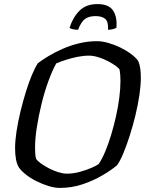

<svg xmlns="http://www.w3.org/2000/svg" viewBox="-20 -922 719 942"><path d="M274 0Q248 0 217.5 -9.5Q187 -19 158 -33.5Q129 -48 106.5 -66Q84 -84 73 -100Q63 -116 58.5 -140Q54 -164 54 -195Q54 -231 61 -277Q68 -323 80 -373Q92 -423 106.5 -470Q121 -517 136.5 -554Q152 -591 166 -612Q188 -629 219 -647.5Q250 -666 287.5 -682.5Q325 -699 368 -709.5Q411 -720 457 -720Q481 -720 511 -711.5Q541 -703 570 -689Q599 -675 622.5 -657.5Q646 -640 658 -623Q665 -608 668 -586.5Q671 -565 671 -541Q671 -504 664 -456Q657 -408 644.5 -356.5Q632 -305 616.5 -256.5Q601 -208 585 -169.5Q569 -131 554 -111Q527 -88 483 -62Q439 -36 385.5 -18Q332 0 274 0ZM308 -70Q339 -70 370.5 -78.5Q402 -87 427.5 -98Q453 -109 464 -117Q481 -142 496.5 -179Q512 -216 525.5 -261Q539 -306 549.5 -353Q560 -400 565.5 -444.5Q571 -489 571 -525Q571 -539 570 -553.5Q569 -568 567 -579Q565 -586 549.5 -597.5Q534 -609 511.5 -621Q489 -633 463.5 -641Q438 -649 417 -649Q389 -649 359.5 -643Q330 -637 303.5 -628.5Q277 -620 256 -611Q237 -577 218 -525.5Q199 -474 184.5 -415Q170 -356 161 -299.5Q152 -243 152 -198Q152 -181 153 -167.5Q154 -154 157 -143Q164 -132 181.5 -119.5Q199 -107 221.5 -95.5Q244 -84 267 -77Q290 -70 308 -70ZM363 -776Q347 -776 336 -779Q325 -782 321 -785Q338 -838 370.5 -870Q403 -902 458 -902Q514 -902 535 -870Q556 -838 551 -785Q547 -783 535.5 -779.5Q524 -776 510 -776Q512 -818 495 -830.5Q478 -843 449 -843Q418 -843 398.5 -830Q379 -817 363 -776Z"/></svg>

Font: Texturina 12pt Medium
Style: Italic
Weight: 500
Italic angle: -11°
Designer: Guillermo Torres Carreño
Foundry: Omnibus-Type
Version: Version 1.002